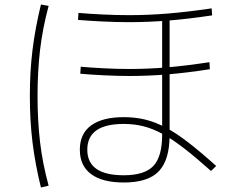

<svg xmlns="http://www.w3.org/2000/svg" viewBox="-20 -784 1040 849"><path d="M528 23Q433 23 383 -14Q333 -51 333 -122Q333 -193 383 -229.5Q433 -266 528 -266Q577 -266 621 -255.5Q665 -245 711 -221Q757 -197 811.5 -155Q866 -113 936 -50L913 -28Q846 -88 793.5 -128.5Q741 -169 697.5 -192.5Q654 -216 613 -226Q572 -236 527 -236Q366 -236 366 -122Q366 -9 527 -9Q619 -9 658 -50Q697 -91 697 -188V-709H730V-187Q730 -77 682.5 -27Q635 23 528 23ZM550 -686Q495 -686 433 -689Q371 -692 325 -696L327 -727Q371 -723 432.5 -720Q494 -717 551 -717Q634 -717 720.5 -724Q807 -731 916 -747L918 -716Q811 -700 723.5 -693Q636 -686 550 -686ZM553 -448Q499 -448 439 -451Q379 -454 335 -458L337 -489Q380 -485 439 -482Q498 -479 553 -479Q634 -479 717.5 -486Q801 -493 906 -509L908 -478Q805 -462 720.5 -455Q636 -448 553 -448ZM161 45Q136 -56 124 -152.5Q112 -249 112 -360Q112 -469 124 -565Q136 -661 161 -764L195 -758Q168 -657 157 -562Q146 -467 146 -360Q146 -251 157 -156.5Q168 -62 195 37Z"/></svg>

Font: M PLUS 2 ExtraLight
Style: Regular
Weight: 250
Designer: Coji Morishita
Foundry: UNDERFOREST DESIGN
Version: Version 1.001